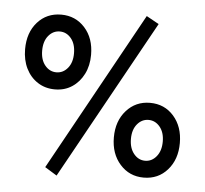

<svg xmlns="http://www.w3.org/2000/svg" viewBox="-52 -740 884 829"><g transform="rotate(5 390.5 -326.0)"><path d="M183 -336Q141 -336 108.5 -357Q76 -378 58 -414.5Q40 -451 40 -498Q40 -570 80 -615Q120 -660 183 -660Q245 -660 285.5 -615Q326 -570 326 -498Q326 -451 307.5 -414.5Q289 -378 257 -357Q225 -336 183 -336ZM183 -410Q212 -410 232 -434Q252 -458 252 -498Q252 -539 232 -563Q212 -587 183 -587Q154 -587 134 -563Q114 -539 114 -498Q114 -458 134 -434Q154 -410 183 -410ZM598 10Q536 10 495.5 -35.5Q455 -81 455 -152Q455 -223 495.5 -268.5Q536 -314 598 -314Q661 -314 701 -268.5Q741 -223 741 -152Q741 -81 701 -35.5Q661 10 598 10ZM598 -63Q627 -63 647 -87.5Q667 -112 667 -152Q667 -192 647 -216Q627 -240 598 -240Q569 -240 549 -216Q529 -192 529 -152Q529 -112 549 -87.5Q569 -63 598 -63ZM551 -686 605 -656 223 34 171 2Z"/></g></svg>

Font: Syne
Style: Regular
Weight: 400
Designer: Lucas Descroix
Foundry: Bonjour Monde
Version: Version 2.200